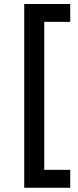

<svg xmlns="http://www.w3.org/2000/svg" viewBox="-20 -790 376 931"><path d="M97.5 120.5V-770.5H320.5V-684H194.5V33.5H320.5V120.5Z"/></svg>

Font: Betinya Sans Medium
Style: Regular
Weight: 500
Designer: Jonathan Pinhorn
Version: Version 2.001;December 9, 2019;FontCreator 12.0.0.2547 64-bi